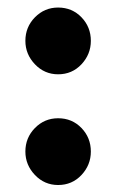

<svg xmlns="http://www.w3.org/2000/svg" viewBox="-20 -492 316 522"><path d="M138 11Q101 11 75 -16.2Q49 -43.5 49 -80Q49 -117.5 75 -144Q101 -170.5 138 -170.5Q176 -170.5 201.5 -144Q227 -117.5 227 -80Q227 -43.5 201.5 -16.2Q176 11 138 11ZM138 -290Q101 -290 75 -317.2Q49 -344.5 49 -381Q49 -418.5 75 -445Q101 -471.5 138 -471.5Q176 -471.5 201.5 -445Q227 -418.5 227 -381Q227 -344.5 201.5 -317.2Q176 -290 138 -290Z"/></svg>

Font: Fraunces 9pt SuperSoft SemiBold
Style: Regular
Weight: 600
Version: Version 1.000;[0bf87f6ff]